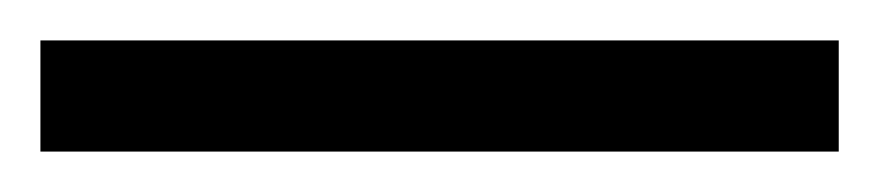

<svg xmlns="http://www.w3.org/2000/svg" viewBox="-24 -835 435 95"><path d="M-4 -760V-815H391V-760Z"/></svg>

Font: Noto Serif Lao Condensed Light
Style: Regular
Weight: 300
Width: 3
Designer: Monotype Design Team
Foundry: Monotype Imaging Inc.
Version: Version 2.003; ttfautohint (v1.8.4.7-5d5b)